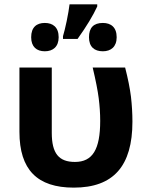

<svg xmlns="http://www.w3.org/2000/svg" viewBox="-20 -858 685 887"><path d="M271 -678.2H338.4C379.9 -736.3 410.2 -786.6 429.2 -828.1V-837.9H301.3C298.8 -816.9 294.4 -791.5 288.1 -760.7C281.7 -730 275.9 -707 271 -690.9ZM124 -686C124 -641.6 149.4 -621.1 187 -621.1C224.1 -621.1 251 -641.6 251 -686C251 -732.4 224.1 -752 187 -752C149.4 -752 124 -732.4 124 -686ZM391.1 -686C391.1 -641.6 416 -621.1 455.1 -621.1C492.2 -621.1 519 -641.6 519 -686C519 -732.4 492.2 -752 455.1 -752C412.6 -752 391.1 -730 391.1 -686ZM320.8 8.8C504.4 8.8 591.8 -91.3 591.8 -295.9C591.8 -334.5 589.4 -373 585 -411.6C580.1 -450.2 571.3 -494.6 558.1 -545.9H408.2C422.4 -486.3 431.6 -439 436 -404.3C440.4 -369.6 442.9 -334.5 442.9 -299.8C442.9 -167.5 407.7 -109.9 326.2 -109.9C252 -109.9 219.2 -148.9 219.2 -244.1V-545.9H69.8V-249C69.8 -73.7 152.3 8.8 320.8 8.8Z"/></svg>

Font: Noto Reveo Sans
Style: Bold
Weight: 700
Designer: Monotype Design team
Foundry: Monotype Imaging Inc.
Version: Version 1.04